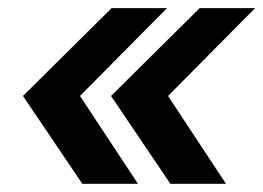

<svg xmlns="http://www.w3.org/2000/svg" viewBox="-20 -527 654 477"><path d="M184.6 -70.3 37.1 -288.6 257.3 -506.8H395L178.7 -288.6L322.8 -70.3ZM403.3 -70.3 255.9 -288.6 476.1 -506.8H613.8L397.5 -288.6L541.5 -70.3Z"/></svg>

Font: Inter 28pt SemiBold
Style: Italic
Weight: 600
Italic angle: -9.3988°
Designer: Rasmus Andersson
Foundry: rsms
Version: Version 4.001;git-66647c0bb